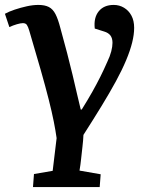

<svg xmlns="http://www.w3.org/2000/svg" viewBox="-31 -544 601 780"><path d="M183 150 199 17Q195 -12 187.5 -50Q180 -88 167 -139.5Q154 -191 134.5 -259.5Q115 -328 88 -419Q83 -436 78 -443Q73 -450 62 -450Q53 -450 37.5 -445.5Q22 -441 7 -434L-11 -488Q5 -497 29 -505Q53 -513 78 -518.5Q103 -524 125 -524Q151 -524 167.5 -515.5Q184 -507 194.5 -486.5Q205 -466 214 -431Q229 -377 241.5 -329Q254 -281 264 -239Q274 -197 282 -162Q290 -127 297 -99H301Q326 -139 344 -171Q362 -203 376.5 -232Q391 -261 405 -293Q416 -316 421 -335.5Q426 -355 426 -370Q426 -389 417.5 -400Q409 -411 392 -416L354 -428Q349 -472 370 -498Q391 -524 431 -524Q454 -524 473 -512.5Q492 -501 503 -480.5Q514 -460 514 -431Q514 -404 506 -371.5Q498 -339 481.5 -299.5Q465 -260 440 -214Q415 -168 382 -114Q349 -60 308 4Q307 27 304 52Q301 77 298.5 101.5Q296 126 292 149L378 164L374 216H103L107 163Z"/></svg>

Font: Literata 18pt SemiBold
Style: Italic
Weight: 600
Italic angle: -2°
Designer: Latin by Veronika Burian and Jose Scaglione. Greek by Irene Vlachou. Cyrillic by Vera Evstafieva
Foundry: TypeTogether
Version: Version 3.103;gftools[0.9.29]